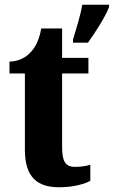

<svg xmlns="http://www.w3.org/2000/svg" viewBox="-20 -780 480 810"><path d="M288 -613V-600H351C382 -643 424 -708 440 -750V-760H327C320 -716 300 -653 288 -613ZM229 10C295 10 341 -6 361 -17V-85C343 -79 319 -76 296 -76C254 -76 242 -102 242 -161V-470H353V-536H242V-660H154C146 -615 131 -584 114 -565C97 -544 66 -521 20 -520V-470H85V-148C85 -31 139 10 229 10Z"/></svg>

Font: Noto Serif Khmer Condensed ExtraBold
Style: Regular
Weight: 800
Width: 3
Designer: Danh Hong and the Monotype Design Team
Foundry: Monotype Imaging Inc.
Version: Version 2.004